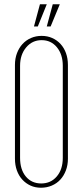

<svg xmlns="http://www.w3.org/2000/svg" viewBox="-20 -873 388 899"><path d="M50 -569Q50 -599 59.5 -624Q69 -649 85.5 -667Q102 -685 125 -695Q148 -705 175 -705Q202 -705 224.5 -695Q247 -685 263.5 -667Q280 -649 289 -624Q298 -599 298 -569V-130Q298 -100 288.5 -75Q279 -50 262.5 -32Q246 -14 222.5 -4Q199 6 172 6Q145 6 123 -4Q101 -14 84.5 -32Q68 -50 59 -75Q50 -100 50 -130ZM74 -134Q74 -79 101 -46.5Q128 -14 173 -14Q218 -14 246 -47Q274 -80 274 -134V-565Q274 -618 246.5 -651.5Q219 -685 175 -685Q131 -685 102.5 -651Q74 -617 74 -565ZM199 -749 227 -853H260L217 -749ZM139 -749 167 -853H199L157 -749Z"/></svg>

Font: Moniqa Thin Paragraph
Style: Regular
Weight: 100
Designer: Rajesh Rajput
Foundry: Rajesh Rajput
Version: Version 1.000